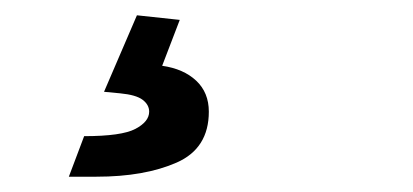

<svg xmlns="http://www.w3.org/2000/svg" viewBox="-20 -35 540 251"><path d="M70 196 90 143Q139 143 157 133.5Q175 124 175 111Q175 102 166.5 95.5Q158 89 137 87L116 85L159 -15L215 -9L192 51Q220 55 236.5 70.5Q253 86 253 111Q253 159 211 177.5Q169 196 106 196Z"/></svg>

Font: Radio Canada Medium
Style: Italic
Weight: 500
Italic angle: -12°
Designer: Charles Daoud, Etienne Aubert Bonn, Alexandre Saumier Demers, Jacques Le Bailly
Foundry: Radio-Canada
Version: Version 2.104; ttfautohint (v1.8.4.7-5d5b);gftools[0.9.28.de